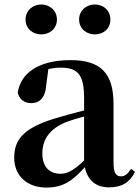

<svg xmlns="http://www.w3.org/2000/svg" viewBox="-20 -820 625 856"><path d="M186.6 16.2C267.4 16.2 307.5 -18.5 365.7 -82.4H400.8L385.3 -135.5C317.4 -62.3 282.2 -45.3 250 -45.3C201.3 -45.3 168.8 -75.1 168.8 -135.9C168.8 -202.7 205.7 -247.7 277.1 -276.7C312.3 -289.6 370.3 -304.9 424 -318.9V-344.4C370.7 -331.6 297.3 -313.4 245.4 -297.9C93 -255.1 43.3 -204.1 43.3 -117.6C43.3 -33.9 103.1 16.2 186.6 16.2ZM466.1 15.2C522.2 15.2 557.5 -5.4 581.9 -53.4L564.7 -67.2C546.5 -41.2 535.3 -33.8 519.7 -33.8C497.7 -33.8 486.1 -48.4 486.1 -94.8V-356.2C486.1 -494.2 428.2 -551.9 295.1 -551.9C154.4 -551.9 71.8 -495.7 59.2 -406.5C66.9 -376.3 88.6 -360.2 120.3 -360.2C153.7 -360.2 182.1 -381.6 185.9 -439.2L196.1 -516.3L133.8 -491.2C181.9 -510.9 215.8 -518.3 250 -518.3C327.1 -518.3 354.9 -487.8 354.9 -381.4V-94C363 -26.4 397.7 15.2 466.1 15.2ZM163.8 -666.6C200.4 -666.6 233.8 -690.9 233.8 -733.2C233.8 -774.1 200.4 -800.1 163.8 -800.1C127.4 -800.1 93.9 -774.1 93.9 -733.2C93.9 -690.9 127.4 -666.6 163.8 -666.6ZM403 -666.6C439.9 -666.6 472.1 -690.9 472.1 -733.2C472.1 -774.1 439.9 -800.1 403 -800.1C366.4 -800.1 332.7 -774.1 332.7 -733.2C332.7 -690.9 366.4 -666.6 403 -666.6Z"/></svg>

Font: Source Han Serif CN VF
Style: Regular
Weight: 250
Designer: Ryoko NISHIZUKA 西塚涼子 (kana & ideographs); Frank Grießhammer (Latin, Greek & Cyrillic); Wenlong ZHANG 张文龙 (bopomofo); San
Foundry: Adobe
Version: Version 2.002;hotconv 1.1.0;makeotfexe 2.6.0